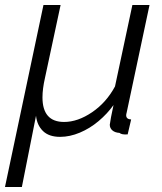

<svg xmlns="http://www.w3.org/2000/svg" viewBox="-56 -541 652 773"><path d="M-36 212 119 -521H188L125 -227Q115 -183 115 -149Q115 -50 202 -50Q257 -50 314.5 -89Q372 -128 407 -193L477 -521H546L454 -88Q452 -81 452 -77Q452 -61 472 -60L458 0Q434 2 425 -6Q407 -7 396.5 -16Q386 -25 386 -39Q388 -52 391 -69.5Q394 -87 401 -118Q376 -83 341 -53.5Q306 -24 265.5 -7Q225 10 186 10Q141 10 117 -13.5Q93 -37 89 -75L32 212Z"/></svg>

Font: Raleway
Style: Italic
Weight: 400
Italic angle: -12°
Designer: Matt McInerney, Pablo Impallari, Rodrigo Fuenzalida
Foundry: Matt McInerney, Pablo Impallari, Rodrigo Fuenzalida
Version: Version 4.026